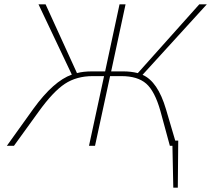

<svg xmlns="http://www.w3.org/2000/svg" viewBox="-20 -678 982 893"><path d="M752 -170 795 -24H809L807 195H786L782 0H770L726 -162Q700 -254 660 -289Q620 -324 545 -324H492L422 0H394L464 -324H411Q336 -324 281.5 -288Q227 -252 160 -159L45 0H12L136 -173Q229 -301 314 -331L159 -658H192L338 -338Q367 -346 409 -346H469L536 -658H564L497 -346H553Q589 -346 621 -338L907 -658H942L643 -330Q714 -299 752 -170Z"/></svg>

Font: EauTestText Extralight
Style: Italic
Weight: 250
Italic angle: -12°
Designer: Christian Thalmann (Catharsis Fonts)
Version: Version 0.001;PS 000.001;hotconv 1.0.88;makeotf.lib2.5.64775